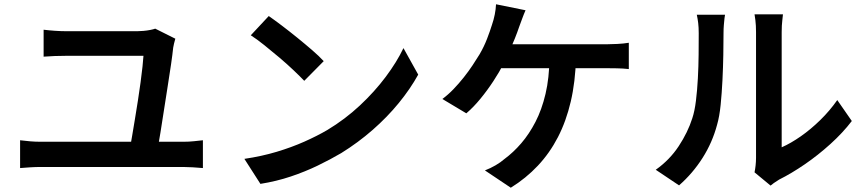

<svg xmlns="http://www.w3.org/2000/svg" viewBox="-20 -828 4040 898"><path d="M800 -647Q797 -638 794 -624.5Q791 -611 790 -605Q787 -575 780 -527Q773 -479 764 -422.5Q755 -366 746.5 -310.5Q738 -255 730.5 -208.5Q723 -162 718 -135H588Q592 -157 598 -192.5Q604 -228 611 -270.5Q618 -313 625 -357.5Q632 -402 637.5 -443Q643 -484 646.5 -516.5Q650 -549 651 -567Q627 -567 589 -567Q551 -567 507 -567Q463 -567 420 -567Q377 -567 343.5 -567Q310 -567 292 -567Q263 -567 236.5 -566Q210 -565 184 -563V-689Q208 -686 237 -684Q266 -682 291 -682Q306 -682 331.5 -682Q357 -682 389 -682Q421 -682 455 -682Q489 -682 521.5 -682Q554 -682 580 -682Q606 -682 622 -682Q634 -682 651 -683.5Q668 -685 683 -688Q698 -691 706 -694ZM74 -172Q97 -169 121.5 -167Q146 -165 169 -165H838Q864 -165 887 -167.5Q910 -170 929 -172V-42Q908 -44 881.5 -45.5Q855 -47 838 -47H169Q147 -47 122.5 -45.5Q98 -44 74 -42Z M1237 -753Q1263 -735 1298 -708.5Q1333 -682 1370 -652Q1407 -622 1440 -593.5Q1473 -565 1494 -542L1403 -450Q1384 -470 1353.5 -499Q1323 -528 1287 -558.5Q1251 -589 1216 -617Q1181 -645 1153 -663ZM1123 -85Q1204 -97 1274 -118Q1344 -139 1403.5 -165.5Q1463 -192 1511 -220Q1594 -270 1663 -334.5Q1732 -399 1784 -468.5Q1836 -538 1867 -603L1936 -479Q1899 -412 1845 -346Q1791 -280 1723 -220.5Q1655 -161 1576 -112Q1525 -82 1466 -53.5Q1407 -25 1340 -2.5Q1273 20 1198 32Z M2438 -780Q2430 -762 2422 -740Q2414 -718 2408 -702Q2400 -678 2388 -648Q2376 -618 2362.5 -587.5Q2349 -557 2336 -531Q2316 -492 2287.5 -448.5Q2259 -405 2226.5 -365.5Q2194 -326 2161 -298L2049 -365Q2076 -385 2101 -411Q2126 -437 2149 -466Q2172 -495 2190.5 -523Q2209 -551 2223 -574Q2244 -610 2258 -646.5Q2272 -683 2281 -712Q2289 -735 2294 -760Q2299 -785 2300 -808ZM2290 -621Q2306 -621 2339 -621Q2372 -621 2416 -621Q2460 -621 2509.5 -621Q2559 -621 2608 -621Q2657 -621 2700 -621Q2743 -621 2774.5 -621Q2806 -621 2820 -621Q2839 -621 2868 -622.5Q2897 -624 2921 -628V-505Q2894 -508 2865.5 -508.5Q2837 -509 2820 -509Q2804 -509 2764 -509Q2724 -509 2670.5 -509Q2617 -509 2557.5 -509Q2498 -509 2442.5 -509Q2387 -509 2343.5 -509Q2300 -509 2279 -509ZM2674 -557Q2671 -445 2649.5 -353Q2628 -261 2589.5 -186.5Q2551 -112 2495.5 -53Q2440 6 2369 50L2248 -31Q2274 -41 2298 -55Q2322 -69 2339 -84Q2381 -115 2418 -158Q2455 -201 2484.5 -258Q2514 -315 2531.5 -389Q2549 -463 2550 -558Z M3509 -22Q3512 -36 3514 -54Q3516 -72 3516 -90Q3516 -101 3516 -134.5Q3516 -168 3516 -215.5Q3516 -263 3516 -319Q3516 -375 3516 -431.5Q3516 -488 3516 -537.5Q3516 -587 3516 -624.5Q3516 -662 3516 -678Q3516 -710 3513 -733.5Q3510 -757 3509 -761H3642Q3642 -757 3639 -733.5Q3636 -710 3636 -677Q3636 -661 3636 -627Q3636 -593 3636 -547.5Q3636 -502 3636 -450.5Q3636 -399 3636 -349Q3636 -299 3636 -255.5Q3636 -212 3636 -181.5Q3636 -151 3636 -139Q3679 -158 3725.5 -190.5Q3772 -223 3816.5 -266.5Q3861 -310 3896 -360L3964 -262Q3922 -207 3864 -154.5Q3806 -102 3744 -59.5Q3682 -17 3624 12Q3609 21 3599.5 28Q3590 35 3584 40ZM3047 -34Q3112 -80 3154.5 -144.5Q3197 -209 3218 -275Q3229 -308 3235 -357Q3241 -406 3244 -462Q3247 -518 3247.5 -573Q3248 -628 3248 -672Q3248 -700 3245.5 -720.5Q3243 -741 3239 -759H3371Q3370 -756 3368.5 -742.5Q3367 -729 3365.5 -711Q3364 -693 3364 -674Q3364 -630 3363 -572Q3362 -514 3359 -453Q3356 -392 3350.5 -337.5Q3345 -283 3334 -245Q3312 -162 3266 -89.5Q3220 -17 3156 39Z"/></svg>

Font: Noto Sans TC SemiBold
Style: Regular
Weight: 600
Designer: Ryoko NISHIZUKA  (kana, bopomofo & ideographs); Paul D. Hunt (Latin, Greek & Cyrillic); Sandoll Communications , Soo-you
Foundry: Adobe
Version: Version 2.004-H2;hotconv 1.0.118;makeotfexe 2.5.65603